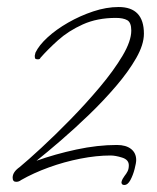

<svg xmlns="http://www.w3.org/2000/svg" viewBox="-20 -696 446 547"><path d="M334 -169Q326 -169 326 -177Q327 -182 329.5 -186.5Q332 -191 335 -195Q340 -201 343.5 -208Q347 -215 347 -225Q347 -241 328 -247Q309 -253 295 -253Q255 -253 209 -244Q163 -235 119 -219Q75 -203 40 -183Q34 -178 26 -178Q16 -178 16 -190Q16 -206 36 -220Q59 -239 98 -275Q137 -311 181 -356Q225 -401 264.5 -448Q304 -495 329 -537Q354 -579 354 -609Q354 -632 342.5 -638.5Q331 -645 310 -645Q257 -645 216 -626.5Q175 -608 145.5 -581.5Q116 -555 95 -531Q94 -527 88 -527Q83 -527 81 -528.5Q79 -530 79 -537L81 -546Q91 -567 115.5 -589.5Q140 -612 174 -631.5Q208 -651 245.5 -663.5Q283 -676 318 -676Q390 -676 390 -600Q390 -569 368 -530.5Q346 -492 310.5 -450.5Q275 -409 234 -369.5Q193 -330 153 -295.5Q113 -261 84 -238Q137 -257 197.5 -270Q258 -283 313 -283Q339 -283 353.5 -271.5Q368 -260 368 -240Q368 -232 363.5 -214.5Q359 -197 351.5 -183Q344 -169 334 -169Z"/></svg>

Font: Licorice
Style: Regular
Weight: 400
Designer: Robert E. Leuschke
Foundry: Robert E. Leuschke
Version: Version 1.010; ttfautohint (v1.8.3)